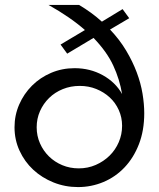

<svg xmlns="http://www.w3.org/2000/svg" viewBox="-20 -750 646 780"><path d="M505 -676 427 -630Q466 -589 492.5 -544.5Q519 -500 535.5 -456Q552 -412 559 -369.5Q566 -327 566 -290Q566 -220 544.5 -164.5Q523 -109 486 -70Q449 -31 400 -10.5Q351 10 297 10Q244 10 197 -9Q150 -28 115 -60.5Q80 -93 59.5 -137.5Q39 -182 39 -233Q39 -282 58 -325.5Q77 -369 110 -402Q143 -435 187.5 -454Q232 -473 283 -473Q346 -473 397.5 -444.5Q449 -416 476 -368Q466 -428 440 -484Q414 -540 360 -596L253 -532L226 -569L325 -628Q266 -680 177 -730H301Q352 -700 394 -662L478 -713ZM129 -233Q129 -198 142.5 -167.5Q156 -137 179 -114.5Q202 -92 233 -79Q264 -66 300 -66Q337 -66 369 -80Q401 -94 425 -117.5Q449 -141 462.5 -172.5Q476 -204 476 -239Q476 -273 462.5 -303Q449 -333 425.5 -354.5Q402 -376 371 -388.5Q340 -401 304 -401Q267 -401 235 -388Q203 -375 179.5 -352Q156 -329 142.5 -298.5Q129 -268 129 -233Z"/></svg>

Font: IngvarSans
Style: Regular
Weight: 500
Version: Version 3.000